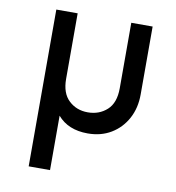

<svg xmlns="http://www.w3.org/2000/svg" viewBox="-76 -543 731 799"><g transform="rotate(10 289.5 -144.0)"><path d="M98 187.5V-475H188.2V187.5ZM315.5 10Q232.8 10 188 -42.6Q143.2 -95.2 143.2 -177.2L188.2 -198.2Q188.2 -137.2 220.8 -106.9Q253.2 -76.5 300.8 -76.5Q348.8 -76.5 381.8 -106.4Q414.8 -136.2 414.8 -198.5V-475H505V-188Q505 -130.5 480.8 -85.8Q456.5 -41 414 -15.5Q371.5 10 315.5 10Z"/></g></svg>

Font: Marine Company Thin
Style: Regular
Weight: 100
Designer: Rodrigo Fuenzalida
Foundry: fragTYPE
Version: Version 1.000